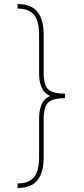

<svg xmlns="http://www.w3.org/2000/svg" viewBox="-20 -790 415 949"><path d="M301.3 -304.7Q265.6 -304.7 241.2 -311.5Q216.8 -318.4 201.9 -333.3Q187 -348.1 180.2 -372.3Q173.3 -396.5 173.3 -431.6V-618.2Q173.3 -686.5 147.9 -717Q122.6 -747.6 66.9 -747.6V-770Q100.1 -770 124.3 -760.7Q148.4 -751.5 164.3 -732.7Q180.2 -713.9 188 -685.3Q195.8 -656.7 195.8 -618.2V-431.6Q195.8 -371.1 217.8 -349.1Q239.7 -327.1 301.3 -327.1ZM66.9 139.2V116.7Q122.6 116.7 147.9 85.9Q173.3 55.2 173.3 -12.7V-199.2Q173.3 -234.4 180.2 -258.8Q187 -283.2 201.9 -298.3Q216.8 -313.5 241.2 -320.3Q265.6 -327.1 301.3 -327.1V-304.7Q239.7 -304.7 217.8 -282.5Q195.8 -260.3 195.8 -199.2V-12.7Q195.8 25.9 188 54.4Q180.2 83 164.3 101.8Q148.4 120.6 124.3 129.9Q100.1 139.2 66.9 139.2ZM301.3 -304.7H226.1V-327.1H301.3Z"/></svg>

Font: Inter 20pt Thin
Style: Regular
Weight: 250
Version: Version 4.001;git-66647c0bb